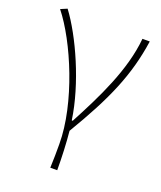

<svg xmlns="http://www.w3.org/2000/svg" viewBox="-137 -627 764 912"><g transform="rotate(20 245.0 -171.0)"><path d="M227 198H262C262 136 259 62 253 2C379 -209 440 -349 466 -527H429C414 -364 331 -199 251 -48H246C221 -224 127 -432 46 -540L13 -526C113 -401 229 -129 229 78C229 125 229 147 227 198Z"/></g></svg>

Font: Noto Sans CJK SC Thin
Style: Regular
Weight: 100
Designer: Ryoko NISHIZUKA 西塚涼子 (kana, bopomofo & ideographs); Paul D. Hunt (Latin, Greek & Cyrillic); Sandoll Communications 산돌커뮤니
Foundry: Adobe
Version: Version 2.004;hotconv 1.0.118;makeotfexe 2.5.65603